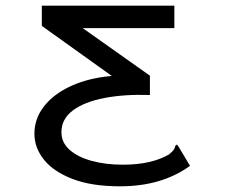

<svg xmlns="http://www.w3.org/2000/svg" viewBox="-20 -643 790 675"><path d="M402 12Q303 12 236 -13.5Q169 -39 135 -81Q101 -123 101 -173Q101 -226 135 -269.5Q169 -313 230.5 -341Q292 -369 373 -376L127 -552V-623H593V-544H271L507 -377V-309Q417 -312 347 -298.5Q277 -285 236.5 -255Q196 -225 196 -178Q196 -142 224.5 -116.5Q253 -91 302 -77.5Q351 -64 412 -64Q512 -64 574 -100Q586 -110 590.5 -116Q595 -122 596 -130L602 -135L608 -127L648 -60Q549 12 402 12Z"/></svg>

Font: Inconsolata ExtraExpanded Medium
Style: Regular
Weight: 500
Width: 8
Monospace: yes
Designer: Raph Levien, Cyreal, Brenton Simpson
Foundry: Raph Levien, Cyreal, Google
Version: Version 3.001; ttfautohint (v1.8.2.53-6de2)